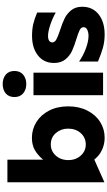

<svg xmlns="http://www.w3.org/2000/svg" viewBox="303 -1110 818 1465"><g transform="rotate(-90 712.5 -377.0)"><path d="M395 12Q460 12 514.5 -22Q569 -56 601.5 -119.5Q634 -183 634 -266Q634 -349 601.5 -412Q569 -475 514 -509Q459 -543 394 -543Q338 -543 299 -520Q260 -497 227 -457V-730H55V10L228 -67Q259 -28 302 -8Q345 12 395 12ZM464 -267Q464 -208 429.5 -170Q395 -132 343 -132Q293 -132 258.5 -170Q224 -208 224 -265Q224 -323 258.5 -361Q293 -399 343 -399Q397 -399 430.5 -360Q464 -321 464 -267Z M891 -531H719V0H891ZM705 -676Q705 -634 733 -610Q761 -586 804 -586Q848 -586 876 -610Q904 -634 904 -676Q904 -719 876 -742.5Q848 -766 804 -766Q760 -766 732.5 -742.5Q705 -719 705 -676Z M1172 -111Q1130 -111 1075 -131.5Q1020 -152 976 -183V-39Q1035 -14 1082 -1Q1129 12 1182 12Q1278 12 1336 -34Q1394 -80 1394 -159Q1394 -210 1367.5 -243Q1341 -276 1305 -293.5Q1269 -311 1213 -329Q1165 -345 1143.5 -357Q1122 -369 1122 -388Q1122 -403 1135 -411.5Q1148 -420 1171 -420Q1205 -420 1257 -402.5Q1309 -385 1350 -361V-503Q1300 -524 1261 -533Q1222 -542 1172 -542Q1080 -542 1022.5 -497Q965 -452 965 -374Q965 -321 992.5 -287.5Q1020 -254 1057 -237Q1094 -220 1150 -203Q1196 -189 1217 -178Q1238 -167 1238 -149Q1238 -129 1217 -120Q1196 -111 1172 -111Z"/></g></svg>

Font: Geom ExtraBold
Style: Bold
Weight: 800
Version: Version 1.102